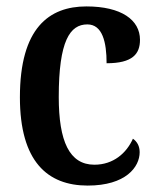

<svg xmlns="http://www.w3.org/2000/svg" viewBox="-20 -568 488 598"><path d="M253 10C372 10 415 -48 415 -94C415 -113 407 -127 394 -136C374 -91 333 -55 274 -55C196 -55 163 -128 163 -266C163 -441 198 -492 252 -492C299 -492 312 -437 312 -371C393 -371 416 -400 416 -444C416 -506 358 -548 249 -548C133 -548 42 -481 42 -265C42 -65 128 10 253 10Z"/></svg>

Font: Noto Serif Ethiopic Condensed SemiBold
Style: Regular
Weight: 600
Width: 3
Designer: Monotype Design Team
Foundry: Monotype Imaging Inc.
Version: Version 2.102